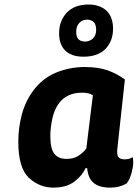

<svg xmlns="http://www.w3.org/2000/svg" viewBox="-20 -816 613 855"><path d="M536.1 -461.9Q502 -487.3 459 -502.9Q415 -517.6 358.4 -517.6Q290 -517.6 228.5 -492.2Q168 -466.8 127 -411.1Q92.8 -364.3 77.1 -305.7Q61.5 -247.1 61.5 -185.5Q61.5 -68.4 108.4 -24.4Q155.3 19.5 217.8 19.5Q275.4 19.5 310.5 -6.8Q345.7 -33.2 361.3 -67.4Q363.3 -67.4 368.2 -67.4Q372.1 -21.5 397.5 -1Q423.8 19.5 467.8 19.5Q493.2 19.5 510.7 14.6Q528.3 9.8 543.9 1Q558.6 -16.6 567.4 -51.8Q573.2 -74.2 573.2 -92.8Q573.2 -105.5 571.3 -116.2Q562.5 -111.3 553.7 -108.4Q544.9 -106.4 533.2 -106.4Q516.6 -106.4 507.8 -116.2Q499 -126 502.9 -157.2Q513.7 -258.8 536.1 -461.9ZM364.3 -154.3Q348.6 -133.8 327.1 -121.1Q306.6 -108.4 276.4 -108.4Q239.3 -108.4 221.7 -131.8Q204.1 -154.3 204.1 -210.9Q204.1 -245.1 212.9 -287.1Q221.7 -328.1 243.2 -357.4Q258.8 -377.9 284.2 -390.6Q309.6 -403.3 345.7 -403.3Q362.3 -403.3 373 -400.4Q383.8 -398.4 393.6 -391.6Q383.8 -312.5 364.3 -154.3ZM374 -795.9Q312.5 -795.9 277.3 -759.8Q243.2 -722.7 243.2 -668Q243.2 -617.2 271.5 -589.8Q299.8 -563.5 351.6 -563.5Q415 -563.5 449.2 -597.7Q483.4 -632.8 483.4 -688.5Q483.4 -740.2 454.1 -768.6Q423.8 -795.9 374 -795.9ZM368.2 -728.5Q385.7 -728.5 397.5 -717.8Q408.2 -706.1 408.2 -683.6Q408.2 -658.2 393.6 -644.5Q378.9 -630.9 358.4 -630.9Q339.8 -630.9 329.1 -641.6Q319.3 -652.3 319.3 -673.8Q319.3 -699.2 333 -713.9Q346.7 -728.5 368.2 -728.5Z"/></svg>

Font: cl
Style: Bold Italic
Weight: 400
Designer: Mitja Miklavcic
Version: Version 7.504; 2011; Build 1022